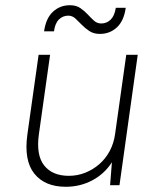

<svg xmlns="http://www.w3.org/2000/svg" viewBox="-20 -710 605 736"><path d="M232 6Q152 6 111.5 -44.5Q71 -95 85 -195L128 -500H172L129 -195Q118 -115 149.5 -75.5Q181 -36 244 -36Q277 -36 307 -48Q337 -60 361 -81Q385 -102 400.5 -131Q416 -160 421 -195L464 -500H508L438 0H402L409 -88Q380 -43 333.5 -18.5Q287 6 232 6ZM363 -580Q339 -580 322.5 -591Q306 -602 293.5 -615Q281 -628 269 -639Q257 -650 242 -650Q221 -650 206 -635.5Q191 -621 187 -590H149Q156 -640 183 -665Q210 -690 248 -690Q272 -690 288 -679Q304 -668 316 -655Q328 -642 340 -631Q352 -620 368 -620Q389 -620 404 -634.5Q419 -649 424 -680H462Q455 -630 428 -605Q401 -580 363 -580Z"/></svg>

Font: Retni Sans Light
Style: Italic
Weight: 300
Italic angle: -8°
Designer: Vitaly Kuzmin
Foundry: ParaType Ltd.
Version: Version 1.00;June 10, 2019;FontCreator 11.5.0.2425 64-bit; t